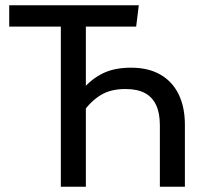

<svg xmlns="http://www.w3.org/2000/svg" viewBox="-20 -709 757 729"><path d="M15 -689H507L497 -608H15ZM478 -452Q543 -452 588.5 -426Q634 -400 658 -351.5Q682 -303 682 -235V0H587V-234Q587 -279 573 -309.5Q559 -340 530.5 -355.5Q502 -371 456 -371Q400 -371 362.5 -348Q325 -325 296 -284V-372Q327 -409 370.5 -430.5Q414 -452 478 -452ZM211 -689H306V0H211Z"/></svg>

Font: Fira Sans Variable
Style: Regular
Weight: 400
Designer: Carrois Corporate & Edenspiekermann AG
Foundry: Carrois Corporate GbR & Edenspiekermann AG
Version: Version 4.202